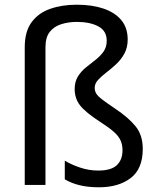

<svg xmlns="http://www.w3.org/2000/svg" viewBox="-20 -785 671 815"><path d="M522 -617Q522 -583 508 -557.5Q494 -532 473 -512.5Q452 -493 431 -477Q410 -461 396 -445.5Q382 -430 382 -412Q382 -399 388.5 -388Q395 -377 414 -362.5Q433 -348 470 -323Q524 -287 555 -249.5Q586 -212 586 -153Q586 -68 534.5 -29Q483 10 400 10Q353 10 317 1Q281 -8 255 -24V-103Q281 -87 319 -74Q357 -61 397 -61Q452 -61 476 -84Q500 -107 500 -147Q500 -171 491.5 -189.5Q483 -208 462.5 -226Q442 -244 406 -267Q343 -308 320 -337.5Q297 -367 297 -407Q297 -438 310.5 -460Q324 -482 344.5 -498.5Q365 -515 385.5 -531Q406 -547 419.5 -566Q433 -585 433 -612Q433 -654 397.5 -673Q362 -692 306 -692Q271 -692 240.5 -682.5Q210 -673 191.5 -650Q173 -627 173 -584V0H85V-584Q85 -651 114 -690.5Q143 -730 193 -747.5Q243 -765 306 -765Q371 -765 419.5 -748.5Q468 -732 495 -699.5Q522 -667 522 -617Z"/></svg>

Font: Noto Sans NKo Unjoined
Style: Regular
Weight: 400
Designer: Monotype Design Team
Foundry: Monotype Imaging Inc.
Version: Version 2.004